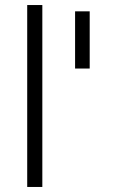

<svg xmlns="http://www.w3.org/2000/svg" viewBox="-20 -742 458 762"><path d="M88 0H148V-722H88ZM336 -697H278V-470H336Z"/></svg>

Font: TitilliumText22L
Style: 250 wt
Weight: 300
Designer: Campivisivi
Foundry: Campivisivi
Version: 1.000